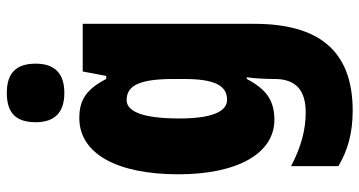

<svg xmlns="http://www.w3.org/2000/svg" viewBox="-266 -550 1056 564"><g transform="rotate(-90 262.0 -268.0)"><path d="M271 -776C211 -776 185 -748 185 -691C185 -635 214 -607 271 -607C328 -607 357 -635 357 -691C357 -747 331 -776 271 -776ZM197 -563C93 -563 32 -453 32 -272C32 -99 93 10 192 10C249 10 282 -14 312 -71H317C314 -51 312 -17 312 5V11C312 78 273 102 214 102C165 102 115 90 56 59V198C103 226 154 240 219 240C398 240 474 137 474 -49V-553H334L321 -484H312C281 -544 249 -563 197 -563ZM250 -424C294 -424 312 -384 312 -285V-256C312 -168 294 -129 251 -129C215 -129 196 -176 196 -270C196 -375 216 -424 250 -424Z"/></g></svg>

Font: Noto Sans Devanagari ExtraCondensed Black
Style: Regular
Weight: 900
Width: 2
Designer: Jelle Bosma - Monotype Design Team
Foundry: Monotype Imaging Inc.
Version: Version 2.004